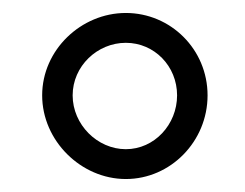

<svg xmlns="http://www.w3.org/2000/svg" viewBox="-20 -776 378 296"><path d="M45 -629C45 -559 105 -500 174 -500C243 -500 300 -558 300 -629C300 -700 243 -756 174 -756C105 -756 45 -699 45 -629ZM92 -629C92 -674 130 -710 174 -710C218 -710 253 -674 253 -629C253 -584 218 -546 174 -546C130 -546 92 -584 92 -629Z"/></svg>

Font: Charger Sport
Style: LitExt
Weight: 300
Designer: Jasper
Foundry: Cannot Into Space Fonts
Version: Version 1.1